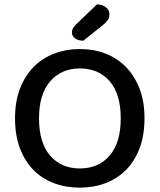

<svg xmlns="http://www.w3.org/2000/svg" viewBox="-20 -847 733 881"><path d="M346 14Q282 14 227.5 -6.5Q173 -27 133.5 -67Q94 -107 71.5 -166.5Q49 -226 49 -304Q49 -382 72 -441Q95 -500 135 -540.5Q175 -581 229.5 -601.5Q284 -622 346 -622Q409 -622 463 -601.5Q517 -581 557 -540.5Q597 -500 620 -441Q643 -382 643 -304Q643 -226 620.5 -166.5Q598 -107 558 -67Q518 -27 464 -6.5Q410 14 346 14ZM346 -533Q262 -533 210.5 -474Q159 -415 159 -304Q159 -192 210 -133Q261 -74 346 -74Q432 -74 483 -133Q534 -192 534 -304Q534 -416 483 -474.5Q432 -533 346 -533ZM425 -827Q452 -826 467 -813Q482 -800 482 -782Q482 -766 475 -755.5Q468 -745 451 -731L362 -660Q337 -661 323.5 -671.5Q310 -682 310 -698Q310 -717 327 -733Z"/></svg>

Font: Baloo 2 Latin Medium
Style: Regular
Weight: 500
Designer: Sarang Kulkarni and Ek Type
Foundry: Ek Type
Version: Version 1.001